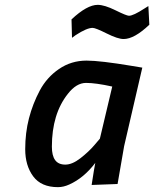

<svg xmlns="http://www.w3.org/2000/svg" viewBox="-20 -761 636 792"><path d="M219 11Q150 11 117 -33.5Q84 -78 84 -145.5Q84 -213 99.5 -273Q115 -333 144 -387.5Q173 -442 223.5 -476.5Q274 -511 337 -511Q393 -511 525 -489L567 -482L492 -158L465 -2L358 2Q369 -70 373 -89Q326 -27 266 0Q242 11 219 11ZM443 -404Q375 -419 335 -419Q295 -419 260 -374Q194 -291 194 -156Q194 -119 207.5 -100.5Q221 -82 249.5 -82Q278 -82 312 -108.5Q346 -135 369 -162L392 -189ZM490 -600Q466 -600 420 -623Q374 -646 362 -646Q338 -646 292 -616L277 -605L275 -681Q339 -741 383 -741Q411 -741 456.5 -718.5Q502 -696 512 -696Q530 -696 576 -726L592 -736L596 -659Q534 -600 490 -600Z"/></svg>

Font: Titillium Web SemiBold
Style: Italic
Weight: 600
Italic angle: -13°
Version: Version 1.002;PS 57.000;hotconv 1.0.70;makeotf.lib2.5.55311